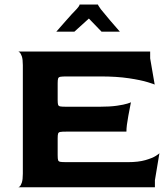

<svg xmlns="http://www.w3.org/2000/svg" viewBox="-20 -828 745 849"><path d="M665 -31V0H60Q60 2 66 -2.5Q72 -7 76.5 -20.5Q81 -34 81 -60V-540Q81 -566 76.5 -579Q72 -592 66 -597Q60 -602 60 -600H644V-570L664 -454Q664 -455 633.5 -464.5Q603 -474 549.5 -482Q496 -490 424 -490H276Q255 -490 247 -488.5Q239 -487 237 -481Q235 -475 235 -460V-386Q235 -370 237 -364.5Q239 -359 246 -357.5Q253 -356 275 -356H419Q466 -356 497 -360.5Q528 -365 543.5 -370Q559 -375 559 -376Q556 -361 547.5 -316Q539 -271 539 -246H275Q253 -246 246 -244.5Q239 -243 237 -237.5Q235 -232 235 -216V-142Q235 -125 237 -119.5Q239 -114 246 -112.5Q253 -111 275 -111H545Q592 -111 623 -120Q654 -129 669.5 -139Q685 -149 685 -151ZM510 -688H429L373 -746L309 -688H229Q239 -699 269 -733.5Q299 -768 318 -787Q327 -797 329.5 -801.5Q332 -806 332 -808H413Q413 -807 415.5 -802.5Q418 -798 426 -787Q436 -774 467.5 -737Q499 -700 510 -688Z"/></svg>

Font: Red Rose Bold
Style: Regular
Weight: 700
Designer: jaikishan Patel
Version: Version 1.000